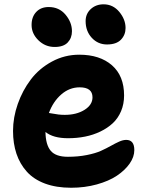

<svg xmlns="http://www.w3.org/2000/svg" viewBox="-20 -821 681 899"><path d="M481 -612.8Q438.5 -612.8 409.7 -644Q380.9 -675.3 380.9 -722.2Q380.9 -756.3 405 -778.6Q429.2 -800.8 464.8 -800.8Q509.3 -800.8 538.6 -765.4Q567.9 -730 567.9 -689.9Q567.9 -657.7 546.4 -635.3Q524.9 -612.8 481 -612.8ZM235.8 -601.1Q191.9 -601.1 159.9 -632.3Q127.9 -663.6 127.9 -704.1Q127.9 -742.2 149.7 -765.1Q171.4 -788.1 208 -788.1Q256.8 -788.1 286.9 -752.2Q316.9 -716.3 316.9 -674.8Q316.9 -643.1 297.1 -622.1Q277.3 -601.1 235.8 -601.1ZM313 58.1Q243.7 58.1 190.9 38.6Q138.2 19 105.7 -17.1Q73.2 -53.2 57.1 -101.1Q41 -148.9 41 -208Q41 -271 63.2 -334.2Q85.4 -397.5 124.5 -449Q163.6 -500.5 223.1 -532.7Q282.7 -564.9 351.1 -564.9Q447.3 -564.9 504.2 -515.4Q561 -465.8 561 -374Q561 -334 546.9 -300.5Q532.7 -267.1 508.1 -244.1Q483.4 -221.2 450 -205.1Q416.5 -189 378.4 -181.4Q340.3 -173.8 298.8 -173.8Q229 -173.8 192.9 -203.1Q193.8 -143.1 217.5 -115Q241.2 -86.9 297.9 -86.9Q345.7 -86.9 386.2 -95Q426.8 -103 452.6 -114.7Q478.5 -126.5 499.3 -138.2Q520 -149.9 538.1 -158Q556.2 -166 570.8 -166Q608.9 -166 608.9 -118.2Q608.9 -86.4 587.2 -55.2Q565.4 -23.9 527.6 1.5Q489.7 26.9 433.3 42.5Q377 58.1 313 58.1ZM353 -412.1Q305.2 -412.1 266.8 -378.7Q228.5 -345.2 209 -292Q213.9 -291.5 226.6 -289.1Q239.3 -286.6 253.4 -284.9Q267.6 -283.2 283.2 -283.2Q338.4 -283.2 375.7 -306.6Q413.1 -330.1 413.1 -365.2Q413.1 -412.1 353 -412.1Z"/></svg>

Font: Shantell Sans Irregular
Style: Bold
Weight: 700
Designer: Stephen Nixon, Anya Danilova, Shantell Martin
Foundry: Arrow Type
Version: Version 1.006;[9816181b4]